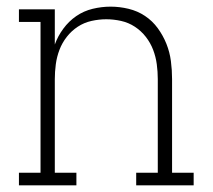

<svg xmlns="http://www.w3.org/2000/svg" viewBox="-20 -558 640 578"><path d="M37 0V-38H102V-492H37V-530H145V-424Q154 -449 170.5 -471.5Q187 -494 209.5 -509.5Q232 -525 259 -531.5Q286 -538 313 -538Q340 -538 367 -531.5Q394 -525 416.5 -510Q439 -495 455 -473Q471 -451 481 -426Q491 -401 494.5 -374Q498 -347 498 -320V-38H563V0H390V-38H455V-320Q455 -342 452 -364.5Q449 -387 441 -408Q433 -429 419 -447Q405 -465 386 -477.5Q367 -490 344.5 -495Q322 -500 300 -500Q278 -500 255.5 -495Q233 -490 214 -477.5Q195 -465 181 -447Q167 -429 159 -408Q151 -387 148 -364.5Q145 -342 145 -320V-38H210V0Z"/></svg>

Font: Iosevka Curly Slab XLtEx
Style: Regular
Weight: 200
Width: 7
Monospace: yes
Designer: Belleve Invis
Foundry: Belleve Invis
Version: Version 11.1.0; ttfautohint (v1.8.3)